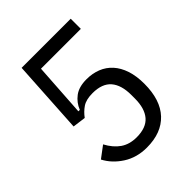

<svg xmlns="http://www.w3.org/2000/svg" viewBox="-200 -813 940 940"><g transform="rotate(-45 270.0 -343.0)"><path d="M450 -628H174L156 -351H166Q180 -387 211 -410.5Q242 -434 295 -434Q336 -434 370 -420.5Q404 -407 428.5 -380Q453 -353 466.5 -312.5Q480 -272 480 -218Q480 -106 424.5 -47Q369 12 268 12Q198 12 145.5 -22Q93 -56 67 -106L127 -151Q151 -106 185 -82.5Q219 -59 268 -59Q334 -59 365 -95Q396 -131 396 -200V-224Q396 -293 365 -329Q334 -365 268 -365Q223 -365 198 -348Q173 -331 155 -306L87 -315L110 -698H450Z"/></g></svg>

Font: IBM Plex Sans Condensed
Style: Regular
Weight: 400
Width: 3
Designer: Mike Abbink, Paul van der Laan, Pieter van Rosmalen
Foundry: Bold Monday
Version: Version 1.1